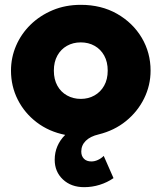

<svg xmlns="http://www.w3.org/2000/svg" viewBox="-20 -550 669 795"><path d="M328.5 225Q274.5 225 240.5 193Q206.5 161 206.5 111.5Q206.5 81 217.8 55Q229 29 250 8.5Q182.5 -5 132 -43.5Q81.5 -82 53.5 -137.5Q25.5 -193 25.5 -257.5Q25.5 -311.5 46.5 -360.5Q67.5 -409.5 106.2 -447.5Q145 -485.5 198 -507.8Q251 -530 314.5 -530Q399.5 -530 464.8 -492.8Q530 -455.5 566.8 -393.8Q603.5 -332 603.5 -257.5Q603.5 -197 576.8 -142.5Q550 -88 501.8 -48.8Q453.5 -9.5 388.5 6.5Q354 14.5 335.2 33Q316.5 51.5 316.5 77.5Q316.5 96 327.5 107.2Q338.5 118.5 358.5 118.5Q372 118.5 385.5 112.2Q399 106 409.5 95.5L450 187.5Q424 205.5 392.8 215.2Q361.5 225 328.5 225ZM314.5 -140.5Q346 -140.5 371.2 -154.8Q396.5 -169 411.2 -195.2Q426 -221.5 426 -257.5Q426 -293.5 411.5 -319.8Q397 -346 371.8 -360.2Q346.5 -374.5 314.5 -374.5Q282.5 -374.5 257.2 -360.2Q232 -346 217.5 -319.8Q203 -293.5 203 -257.5Q203 -221.5 217.5 -195.2Q232 -169 257.5 -154.8Q283 -140.5 314.5 -140.5Z"/></svg>

Font: Geologica Roman ExtraBold
Style: Regular
Weight: 800
Designer: Sindre Bremnes, Frode Helland
Foundry: Monokrom Skriftforlag AS
Version: Version 1.010;gftools[0.9.28]